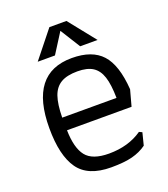

<svg xmlns="http://www.w3.org/2000/svg" viewBox="-148 -919 909 1037"><g transform="rotate(-20 306.0 -401.0)"><path d="M70 -301Q70 -616 313 -616Q429 -616 485.5 -554Q542 -492 552 -350L527 -258H156Q158 -156 195 -109Q232 -62 327 -62Q439 -62 518 -117L535 -109L517 -38Q481 -12 434.5 0Q388 12 313 12Q180 12 125 -66Q70 -144 70 -301ZM467 -331Q466 -408 451.5 -452.5Q437 -497 405 -517.5Q373 -538 317 -538Q257 -538 222 -517.5Q187 -497 171.5 -452.5Q156 -408 155 -331ZM378 -660 306 -775 233 -660H134L257 -814H355L478 -660Z"/></g></svg>

Font: Farro Light
Style: Regular
Weight: 300
Designer: Aceler Chua
Foundry: Grayscale Limited
Version: Version 1.101